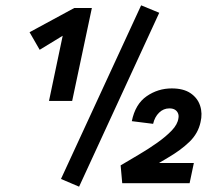

<svg xmlns="http://www.w3.org/2000/svg" viewBox="-20 -688 807 721"><path d="M164 -309 222 -585 288 -598 129 -501 91 -567 259 -658H325L251 -309ZM277 13 209 -16 510 -668 578 -640ZM433 -67Q465 -86 501.5 -107.5Q538 -129 570.5 -152Q603 -175 625 -198Q647 -221 650 -244Q652 -254 648.5 -262.5Q645 -271 637 -276Q629 -281 616 -281Q594 -281 577.5 -265Q561 -249 555 -223L475 -233Q488 -297 530.5 -326.5Q573 -356 625 -356Q669 -356 695.5 -338Q722 -320 731.5 -291Q741 -262 733 -229Q724 -187 691.5 -155.5Q659 -124 610 -95.5Q561 -67 501 -31L544 -76H708L692 0H439Z"/></svg>

Font: Ysabeau
Style: Bold Italic
Weight: 700
Italic angle: -12°
Designer: Christian Thalmann (Catharsis Fonts)
Version: Version 2.002